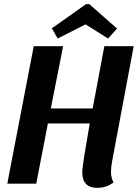

<svg xmlns="http://www.w3.org/2000/svg" viewBox="-20 -882 671 922"><path d="M513 -56Q513 -29 525 -6Q492 20 447 20Q375 20 375 -55Q375 -72 386 -142L411 -289H210L154 0H15L142 -660H283L224 -361H425L481 -660H622L519 -111Q513 -81 513 -56ZM257 -697 229 -746 393 -862H409L542 -745L499 -697L391 -765Z"/></svg>

Font: Sansita Medium Italic
Style: Regular
Weight: 500
Italic angle: -11°
Designer: Pablo Cosgaya
Foundry: Omnibus-Type
Version: Version 1.006